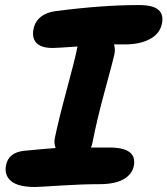

<svg xmlns="http://www.w3.org/2000/svg" viewBox="-20 -770 663 760"><path d="M119.1 -29.8Q51.8 -29.8 23.9 -53.2Q-3.9 -76.7 3.9 -116.2Q13.7 -165.5 73.2 -172.9Q181.2 -183.1 200.2 -184.1Q192.9 -204.6 196.8 -222.2Q210.9 -291.5 242.9 -410.2Q274.9 -528.8 283.2 -568.8Q285.2 -581.5 287.1 -585.9Q203.1 -580.1 189 -580.1Q141.6 -580.1 123.5 -600.8Q105.5 -621.6 112.8 -655.8Q118.7 -685.1 141.8 -703.4Q165 -721.7 201.2 -726.1Q384.8 -750 529.8 -750Q585 -750 606.7 -731.4Q628.4 -712.9 621.1 -676.8Q612.8 -636.2 573 -615.2Q533.2 -594.2 475.1 -594.2H431.2Q437 -575.7 433.1 -556.2Q429.2 -536.1 396.5 -416.7Q363.8 -297.4 346.2 -206.1Q344.7 -195.8 339.8 -186H414.1Q523.4 -186 509.8 -113.8Q502.9 -79.6 468.8 -60.3Q434.6 -41 373 -41Q305.7 -41 218.3 -35.4Q130.9 -29.8 119.1 -29.8Z"/></svg>

Font: Shantell Sans Bouncy
Style: Bold Italic
Weight: 700
Italic angle: -11.31°
Designer: Stephen Nixon, Anya Danilova, Shantell Martin
Foundry: Arrow Type
Version: Version 1.006;[9816181b4]